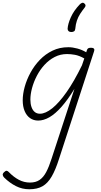

<svg xmlns="http://www.w3.org/2000/svg" viewBox="-121 -864 739 1403"><path d="M93 519Q41 519 -4.5 496Q-50 473 -90 434Q-100 424 -101 414Q-102 404 -91 394Q-80 383 -72 384Q-64 385 -56 394Q-21 430 17 450Q55 470 98 470Q140 470 168 451Q196 432 216.5 393.5Q237 355 256 295L423 -215Q375 -136 329 -84Q283 -32 240.5 -7.5Q198 17 158 17Q124 17 98.5 -1Q73 -19 59 -52.5Q45 -86 45 -131Q45 -177 59.5 -229.5Q74 -282 102 -333.5Q130 -385 170.5 -427Q211 -469 263 -494Q315 -519 378 -519Q409 -519 444 -509.5Q479 -500 509 -482L514 -497Q517 -507 523.5 -511Q530 -515 543 -515Q561 -515 566 -507.5Q571 -500 566 -488L310 298Q285 377 256.5 426Q228 475 189.5 497Q151 519 93 519ZM171 -33Q211 -33 260.5 -72.5Q310 -112 365.5 -191Q421 -270 478 -387L495 -437Q457 -458 426.5 -463.5Q396 -469 369 -469Q320 -469 278.5 -447.5Q237 -426 204 -390Q171 -354 148 -309.5Q125 -265 113 -220Q101 -175 101 -136Q101 -106 109 -82.5Q117 -59 132.5 -46Q148 -33 171 -33ZM495 -839Q503 -833 504 -825.5Q505 -818 498 -809Q479 -785 464.5 -762.5Q450 -740 441 -713.5Q432 -687 429 -653Q428 -641 420.5 -635.5Q413 -630 400 -630Q387 -630 380 -636.5Q373 -643 373 -654Q375 -689 396.5 -737.5Q418 -786 462 -832Q470 -840 478.5 -843Q487 -846 495 -839Z"/></svg>

Font: Playwrite US Trad ExtraLight
Style: Regular
Weight: 250
Designer: Veronika Burian, José Scaglione
Foundry: TypeTogether
Version: Version 1.003